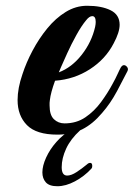

<svg xmlns="http://www.w3.org/2000/svg" viewBox="-20 -452 464 666"><path d="M179 15Q106 15 73.5 -18Q41 -51 41 -105Q41 -146 58 -195Q71 -235 93 -276.5Q115 -318 144 -353.5Q173 -389 208 -410.5Q243 -432 282 -432Q332 -432 363.5 -416.5Q395 -401 395 -366Q395 -340 374 -301Q346 -247 292 -212Q238 -177 171 -172Q156 -131 153 -105Q152 -100 152 -95.5Q152 -91 152 -86Q152 -53 167 -38.5Q182 -24 204 -24Q245 -24 276 -45Q307 -66 330.5 -98Q354 -130 371 -162Q381 -180 388 -195.5Q395 -211 399 -218Q404 -226 410 -226Q416 -226 421 -219.5Q426 -213 422 -205Q409 -179 386 -136Q363 -93 334 -60Q302 -22 265.5 -3.5Q229 15 179 15ZM184 -201Q229 -218 263.5 -262Q298 -306 310 -359Q311 -364 311.5 -368Q312 -372 312 -376Q312 -396 300 -396Q290 -396 279 -382Q263 -363 245 -330.5Q227 -298 213 -267Q199 -236 192 -220ZM179 194Q151 194 139 180.5Q127 167 127 146Q127 123 140 94.5Q153 66 175.5 40.5Q198 15 226 -1Q234 -6 240.5 -8Q247 -10 251 -10Q259 -10 260 -6Q261 -2 258 0Q225 30 209.5 63.5Q194 97 194 128Q194 157 213 157Q227 157 245.5 145Q264 133 282 118Q287 113 293 113Q300 113 300 124Q300 130 297 133Q272 160 240 177Q208 194 179 194Z"/></svg>

Font: Praise
Style: Regular
Weight: 400
Designer: Robert E. Leuschke
Foundry: Robert E. Leuschke
Version: Version 1.100; ttfautohint (v1.8.3)